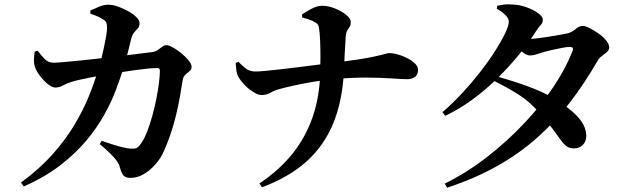

<svg xmlns="http://www.w3.org/2000/svg" viewBox="-20 -816 2990 897"><path d="M590 15Q567 15 557.5 4.5Q548 -6 541 -31Q537 -48 526.5 -63Q516 -78 497 -97Q478 -116 446 -143L455 -158Q484 -148 509.5 -140Q535 -132 554.5 -127.5Q574 -123 586 -122Q605 -120 615 -123.5Q625 -127 634 -139Q652 -162 666 -197.5Q680 -233 691.5 -274.5Q703 -316 711 -357Q719 -398 723 -432Q727 -466 727 -485Q727 -498 716 -498Q695 -498 665.5 -495Q636 -492 604.5 -487.5Q573 -483 542.5 -478Q512 -473 485 -469Q468 -466 445 -462Q422 -458 397.5 -453Q373 -448 350.5 -443Q328 -438 313 -433Q290 -426 273.5 -416.5Q257 -407 239 -407Q223 -407 203.5 -423Q184 -439 167.5 -460.5Q151 -482 145 -499Q138 -517 138.5 -535.5Q139 -554 142 -575L156 -579Q173 -556 189.5 -539.5Q206 -523 231 -523Q243 -523 272 -525.5Q301 -528 342.5 -532Q384 -536 431.5 -541.5Q479 -547 526.5 -552.5Q574 -558 617.5 -563.5Q661 -569 693 -573Q707 -575 717.5 -582.5Q728 -590 737.5 -597.5Q747 -605 757 -605Q769 -605 788.5 -594Q808 -583 827.5 -567Q847 -551 861 -534Q875 -517 875 -504Q875 -491 865.5 -483.5Q856 -476 846 -467Q836 -458 833 -439Q828 -406 820.5 -363.5Q813 -321 801.5 -274Q790 -227 774 -181Q758 -135 738 -94Q724 -67 700 -41.5Q676 -16 648 -0.5Q620 15 590 15ZM78 37Q165 -27 225.5 -95Q286 -163 327 -231.5Q368 -300 395 -366Q422 -432 439 -492Q447 -514 453.5 -541.5Q460 -569 466 -596.5Q472 -624 476 -647.5Q480 -671 480 -685Q480 -701 477 -709.5Q474 -718 464 -724Q451 -733 434.5 -740Q418 -747 402 -752V-767Q420 -775 442.5 -784.5Q465 -794 486 -794Q507 -794 532 -785Q557 -776 580 -763Q603 -750 617.5 -735.5Q632 -721 632 -708Q632 -693 624.5 -684.5Q617 -676 608 -666Q599 -656 593 -635Q589 -619 583.5 -596Q578 -573 570.5 -545.5Q563 -518 553 -486Q541 -448 521 -394.5Q501 -341 467.5 -280.5Q434 -220 383.5 -159.5Q333 -99 261 -43.5Q189 12 91 55Z M1192 41Q1285 -21 1346.5 -98Q1408 -175 1440.5 -269Q1473 -363 1476 -475Q1477 -510 1477 -550.5Q1477 -591 1475.5 -628Q1474 -665 1470 -687Q1469 -701 1456 -709.5Q1443 -718 1426 -724Q1409 -730 1392 -734L1391 -749Q1408 -760 1434.5 -774.5Q1461 -789 1484 -789Q1514 -789 1545 -776.5Q1576 -764 1597.5 -746.5Q1619 -729 1619 -713Q1619 -700 1614 -692Q1609 -684 1603 -674.5Q1597 -665 1595 -644Q1592 -603 1590 -556.5Q1588 -510 1586 -471Q1578 -339 1536 -237.5Q1494 -136 1413 -62.5Q1332 11 1204 59ZM1202 -372Q1185 -372 1161 -387.5Q1137 -403 1117 -425.5Q1097 -448 1090 -465Q1086 -474 1084 -488.5Q1082 -503 1081 -522L1094 -527Q1113 -507 1130.5 -494.5Q1148 -482 1174 -482Q1188 -482 1217 -484.5Q1246 -487 1284 -491.5Q1322 -496 1364 -501Q1406 -506 1448 -511.5Q1490 -517 1524 -521Q1598 -530 1645 -537Q1692 -544 1720 -550Q1748 -556 1763.5 -560Q1779 -564 1786.5 -566Q1794 -568 1801 -568Q1815 -568 1837.5 -562Q1860 -556 1881.5 -545Q1903 -534 1918 -520Q1933 -506 1933 -491Q1933 -466 1918 -456Q1903 -446 1883 -446Q1860 -446 1812 -449.5Q1764 -453 1692 -453.5Q1620 -454 1525 -445Q1485 -441 1438.5 -433Q1392 -425 1351.5 -416Q1311 -407 1286 -400Q1263 -394 1244 -383Q1225 -372 1202 -372Z M2058 42Q2164 -11 2258 -84.5Q2352 -158 2430.5 -241.5Q2509 -325 2566.5 -411.5Q2624 -498 2655 -578Q2662 -597 2642 -597Q2630 -597 2604 -592Q2578 -587 2552 -581Q2526 -575 2511 -570Q2495 -565 2482 -561Q2469 -557 2455 -557Q2442 -557 2423 -571Q2404 -585 2384 -602L2402 -638Q2419 -636 2429.5 -635Q2440 -634 2450 -634Q2463 -634 2489.5 -637Q2516 -640 2546.5 -645Q2577 -650 2602.5 -654.5Q2628 -659 2638 -662Q2657 -669 2671.5 -682Q2686 -695 2703 -695Q2714 -695 2734 -685Q2754 -675 2775.5 -660Q2797 -645 2811.5 -627.5Q2826 -610 2826 -594Q2826 -582 2815 -572.5Q2804 -563 2791 -553.5Q2778 -544 2772 -532Q2712 -428 2643.5 -338.5Q2575 -249 2491 -174Q2407 -99 2303 -40.5Q2199 18 2069 61ZM2663 -123Q2643 -122 2629 -131.5Q2615 -141 2600 -161.5Q2585 -182 2562.5 -213Q2540 -244 2501 -288Q2453 -343 2400 -376Q2347 -409 2286 -439L2301 -459Q2337 -449 2381 -435Q2425 -421 2471 -403Q2517 -385 2556 -363Q2597 -339 2634 -311Q2671 -283 2694 -252Q2717 -221 2719 -185Q2720 -157 2704 -140Q2688 -123 2663 -123ZM2047 -292Q2093 -331 2138 -379.5Q2183 -428 2222.5 -478.5Q2262 -529 2292 -576Q2322 -623 2339.5 -659.5Q2357 -696 2357 -715Q2357 -730 2341 -746Q2325 -762 2301 -775L2303 -789Q2318 -792 2333.5 -794.5Q2349 -797 2373 -795Q2407 -794 2440 -782Q2473 -770 2494.5 -754Q2516 -738 2516 -725Q2516 -709 2507.5 -700.5Q2499 -692 2486 -673Q2452 -619 2406.5 -563Q2361 -507 2306.5 -453Q2252 -399 2190 -353Q2128 -307 2060 -275Z"/></svg>

Font: Noto Serif SC ExtraLight
Style: Bold
Weight: 700
Version: Version 2.002-H1;hotconv 1.1.0;makeotfexe 2.6.0